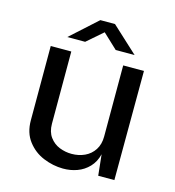

<svg xmlns="http://www.w3.org/2000/svg" viewBox="-105 -780 800 879"><g transform="rotate(15 295.0 -340.5)"><path d="M73.8 -166.1V-518.2H171.2V-176.2Q171.2 -137.5 189.5 -112.7Q207.8 -87.9 235.7 -76.8Q263.5 -65.8 293.4 -65.8Q326.8 -65.8 355.1 -78.8Q383.3 -91.9 400.3 -118Q417.2 -144.1 417.2 -181.2V-518.2H515.5L514 -0.6H437.5L427 -99.8Q418 -62.6 394.4 -37.9Q370.8 -13.2 339.2 -1.8Q307.7 9.7 272.2 9.4Q225.4 9.1 179.8 -9.6Q134.2 -28.2 104 -67.7Q73.8 -107.1 73.8 -166.1ZM296.2 -642.9 220.9 -577.5H136.4L262.5 -691.4H332L455.4 -577.5H365.8Z"/></g></svg>

Font: Public Sans VF
Style: Regular
Weight: 400
Designer: Pablo Impallari, Rodrigo Fuenzalida (Modified by Dan O. Williams and USWDS)
Version: Version 1.003